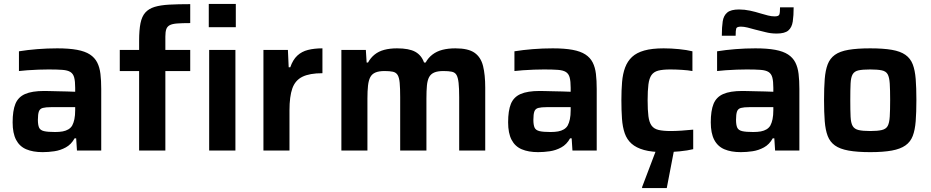

<svg xmlns="http://www.w3.org/2000/svg" viewBox="-20 -763 4717 973"><path d="M196 8Q147 8 113 -6.5Q79 -21 61.5 -54.5Q44 -88 44 -143Q44 -202 58 -236.5Q72 -271 107 -286.5Q142 -302 204 -302Q214 -302 232 -301.5Q250 -301 273 -300.5Q296 -300 319 -299.5Q342 -299 361 -298V-318Q361 -351 356 -370Q351 -389 337 -398Q323 -407 296 -409Q269 -411 226 -411Q204 -411 175 -410Q146 -409 119 -407Q92 -405 76 -403V-503Q119 -510 169 -514Q219 -518 270 -518Q330 -518 370.5 -510.5Q411 -503 435.5 -487Q460 -471 472.5 -446.5Q485 -422 489 -388.5Q493 -355 493 -312V0H370L366 -62H358Q341 -31 313.5 -16Q286 -1 255.5 3.5Q225 8 196 8ZM259 -94Q281 -94 297.5 -97Q314 -100 326.5 -107.5Q339 -115 346 -127Q353 -140 357 -159Q361 -178 361 -205V-220H240Q212 -220 197 -216Q182 -212 177 -198Q172 -184 172 -156Q172 -130 178 -116.5Q184 -103 203 -98.5Q222 -94 259 -94Z M685 0V-403H587V-510H685V-557Q685 -611 692 -645.5Q699 -680 716.5 -699.5Q734 -719 763.5 -728Q793 -737 837.5 -739.5Q882 -742 944 -742V-646Q902 -646 877 -644Q852 -642 839.5 -635Q827 -628 822.5 -614.5Q818 -601 818 -578V-510H944V-403H818V0ZM1040 0V-510H1173V0ZM1038 -625V-743H1175V-625Z M1315 0V-510H1439L1443 -422H1451Q1464 -460 1486.5 -481Q1509 -502 1541 -510Q1573 -518 1614 -518V-392Q1549 -392 1512.5 -374Q1476 -356 1461.5 -315Q1447 -274 1447 -204V0Z M1710 0V-510H1834L1838 -446H1845Q1858 -470 1878.5 -486.5Q1899 -503 1927.5 -510.5Q1956 -518 1992 -518Q2053 -518 2084.5 -500.5Q2116 -483 2129 -446H2137Q2150 -470 2171.5 -486.5Q2193 -503 2222 -510.5Q2251 -518 2288 -518Q2353 -518 2385 -495.5Q2417 -473 2428 -428.5Q2439 -384 2439 -319V0H2307V-270Q2307 -316 2304 -343Q2301 -370 2293.5 -383Q2286 -396 2270 -399.5Q2254 -403 2227 -403Q2198 -403 2180.5 -395.5Q2163 -388 2154.5 -372Q2146 -356 2143.5 -329.5Q2141 -303 2141 -264V0H2008V-270Q2008 -316 2005.5 -343Q2003 -370 1995 -383Q1987 -396 1971 -399.5Q1955 -403 1929 -403Q1900 -403 1882.5 -395.5Q1865 -388 1856.5 -372Q1848 -356 1845 -329Q1842 -302 1842 -264V0Z M2707 8Q2658 8 2624 -6.5Q2590 -21 2572.5 -54.5Q2555 -88 2555 -143Q2555 -202 2569 -236.5Q2583 -271 2618 -286.5Q2653 -302 2715 -302Q2725 -302 2743 -301.5Q2761 -301 2784 -300.5Q2807 -300 2830 -299.5Q2853 -299 2872 -298V-318Q2872 -351 2867 -370Q2862 -389 2848 -398Q2834 -407 2807 -409Q2780 -411 2737 -411Q2715 -411 2686 -410Q2657 -409 2630 -407Q2603 -405 2587 -403V-503Q2630 -510 2680 -514Q2730 -518 2781 -518Q2841 -518 2881.5 -510.5Q2922 -503 2946.5 -487Q2971 -471 2983.5 -446.5Q2996 -422 3000 -388.5Q3004 -355 3004 -312V0H2881L2877 -62H2869Q2852 -31 2824.5 -16Q2797 -1 2766.5 3.5Q2736 8 2707 8ZM2770 -94Q2792 -94 2808.5 -97Q2825 -100 2837.5 -107.5Q2850 -115 2857 -127Q2864 -140 2868 -159Q2872 -178 2872 -205V-220H2751Q2723 -220 2708 -216Q2693 -212 2688 -198Q2683 -184 2683 -156Q2683 -130 2689 -116.5Q2695 -103 2714 -98.5Q2733 -94 2770 -94Z M3344 8Q3283 8 3243.5 -3Q3204 -14 3180.5 -35Q3157 -56 3146 -87.5Q3135 -119 3132 -161.5Q3129 -204 3129 -256Q3129 -306 3132.5 -347.5Q3136 -389 3148 -421Q3160 -453 3183 -474.5Q3206 -496 3245 -507Q3284 -518 3343 -518Q3381 -518 3421 -514Q3461 -510 3489 -503V-403Q3468 -407 3436 -409Q3404 -411 3377 -411Q3338 -411 3315.5 -405Q3293 -399 3281.5 -382.5Q3270 -366 3266 -335Q3262 -304 3262 -255Q3262 -205 3266 -174Q3270 -143 3282 -126.5Q3294 -110 3317.5 -104.5Q3341 -99 3379 -99Q3403 -99 3433.5 -101Q3464 -103 3493 -106V-7Q3465 0 3424 4Q3383 8 3344 8ZM3234 190V185L3311 -18H3398V-13L3359 190Z M3734 8Q3685 8 3651 -6.5Q3617 -21 3599.5 -54.5Q3582 -88 3582 -143Q3582 -202 3596 -236.5Q3610 -271 3645 -286.5Q3680 -302 3742 -302Q3752 -302 3770 -301.5Q3788 -301 3811 -300.5Q3834 -300 3857 -299.5Q3880 -299 3899 -298V-318Q3899 -351 3894 -370Q3889 -389 3875 -398Q3861 -407 3834 -409Q3807 -411 3764 -411Q3742 -411 3713 -410Q3684 -409 3657 -407Q3630 -405 3614 -403V-503Q3657 -510 3707 -514Q3757 -518 3808 -518Q3868 -518 3908.5 -510.5Q3949 -503 3973.5 -487Q3998 -471 4010.5 -446.5Q4023 -422 4027 -388.5Q4031 -355 4031 -312V0H3908L3904 -62H3896Q3879 -31 3851.5 -16Q3824 -1 3793.5 3.5Q3763 8 3734 8ZM3797 -94Q3819 -94 3835.5 -97Q3852 -100 3864.5 -107.5Q3877 -115 3884 -127Q3891 -140 3895 -159Q3899 -178 3899 -205V-220H3778Q3750 -220 3735 -216Q3720 -212 3715 -198Q3710 -184 3710 -156Q3710 -130 3716 -116.5Q3722 -103 3741 -98.5Q3760 -94 3797 -94ZM3638 -582Q3638 -626 3642.5 -655Q3647 -684 3665.5 -699.5Q3684 -715 3725 -715Q3753 -715 3781 -709Q3809 -703 3834 -695Q3854 -689 3872 -684.5Q3890 -680 3906 -680Q3926 -680 3929.5 -689.5Q3933 -699 3933 -726H4002Q4002 -684 3997.5 -654Q3993 -624 3975 -608.5Q3957 -593 3916 -593Q3886 -593 3859.5 -600Q3833 -607 3807 -613Q3787 -619 3768 -623.5Q3749 -628 3735 -628Q3714 -628 3711 -618.5Q3708 -609 3708 -582Z M4390 8Q4324 8 4280 0Q4236 -8 4211 -26Q4186 -44 4174.5 -74Q4163 -104 4159.5 -149Q4156 -194 4156 -256Q4156 -318 4159.5 -362.5Q4163 -407 4174.5 -437Q4186 -467 4211 -485Q4236 -503 4280 -510.5Q4324 -518 4390 -518Q4456 -518 4499.5 -510.5Q4543 -503 4568.5 -485Q4594 -467 4605.5 -437Q4617 -407 4620.5 -362.5Q4624 -318 4624 -256Q4624 -194 4620.5 -149Q4617 -104 4605.5 -74Q4594 -44 4568.5 -26Q4543 -8 4499.5 0Q4456 8 4390 8ZM4390 -99Q4427 -99 4448.5 -104Q4470 -109 4478.5 -124.5Q4487 -140 4489 -172Q4491 -204 4491 -256Q4491 -308 4489 -339.5Q4487 -371 4478.5 -386.5Q4470 -402 4448.5 -406.5Q4427 -411 4390 -411Q4352 -411 4331 -406.5Q4310 -402 4301 -386.5Q4292 -371 4290.5 -339.5Q4289 -308 4289 -256Q4289 -204 4290.5 -172Q4292 -140 4301 -124.5Q4310 -109 4331 -104Q4352 -99 4390 -99Z"/></svg>

Font: Saira Thin SemiBold
Style: Regular
Weight: 600
Version: Version 1.101